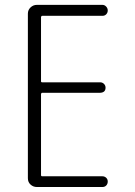

<svg xmlns="http://www.w3.org/2000/svg" viewBox="-20 -750 540 770"><path d="M127.9 0Q113.3 0 102.5 -9.8Q91.8 -19.5 91.8 -35.2V-695.3Q91.8 -710 102.5 -720.2Q113.3 -730.5 127.9 -730.5H390.6Q399.4 -730.5 405.8 -723.6Q412.1 -716.8 412.1 -708Q412.1 -699.2 406.2 -692.9Q400.4 -686.5 390.6 -686.5H149.4Q145.5 -686.5 144.5 -681.6V-423.8Q144.5 -419.9 149.4 -419.9H381.8Q390.6 -419.9 397 -413.6Q403.3 -407.2 403.3 -398.4Q403.3 -378.9 381.8 -377.9H149.4Q145.5 -377.9 144.5 -373V-47.9Q144.5 -43 149.4 -43H390.6Q399.4 -43 405.8 -37.1Q412.1 -31.2 412.1 -22Q412.1 -12.7 406.2 -6.3Q400.4 0 390.6 0Z"/></svg>

Font: Rounded-L Mgen+ 1mn light
Style: Regular
Weight: 200
Designer: [Source Han Sans]
Ryoko NISHIZUKA  (kana & ideographs); Paul D. Hunt (Latin, Greek & Cyrillic); Wenlong ZHANG  (bopomofo
Version: Version 1.059.20150602